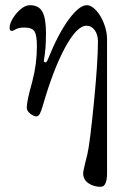

<svg xmlns="http://www.w3.org/2000/svg" viewBox="-20 -434 500 739"><path d="M300 232Q300 227 308 193L316 161Q326 119 341.5 -39.5Q357 -198 357 -274Q357 -301 344.5 -318Q332 -335 313 -335Q276 -335 230.5 -251Q185 -167 145 -28Q139 -7 133.5 3.5Q128 14 119 14Q110 14 96.5 3.5Q83 -7 83 -20Q83 -45 104 -119Q122 -186 122 -256Q122 -299 112.5 -313.5Q103 -328 74 -328Q53 -328 41 -321.5Q29 -315 27 -315Q21 -315 19 -317.5Q17 -320 17 -327Q17 -343 29.5 -363.5Q42 -384 60 -399Q78 -414 95 -414Q130 -414 143.5 -388Q157 -362 157 -307Q157 -272 155 -249Q153 -226 149 -201Q148 -198 150 -196Q152 -194 154 -194H155Q160 -194 164 -205Q204 -304 244.5 -359Q285 -414 314 -414Q332 -414 350.5 -393.5Q369 -373 380.5 -342.5Q392 -312 392 -284V235Q392 258 386 271.5Q380 285 368 285Q340 285 320 271Q300 257 300 232Z"/></svg>

Font: EB Garamond
Style: Regular
Weight: 400
Designer: Georg Duffner and Octavio Pardo
Foundry: Georg Duffner
Version: Version 1.000; ttfautohint (v1.6)